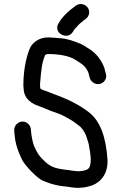

<svg xmlns="http://www.w3.org/2000/svg" viewBox="-20 -890 599 945"><path d="M268 -775C239.1 -726.9 313.6 -689.5 339 -734C344.5 -743.7 345.9 -745.9 357 -757C371.1 -773.5 378.3 -779 393 -790L402 -797C411.3 -803.7 416.8 -812.7 418.5 -824C423.6 -858.9 383.1 -883.5 353 -862C330.5 -845.1 317.2 -835.4 296 -813C280.4 -795.6 275.6 -788.3 268 -775ZM216 -624C268.3 -624 322.8 -616 355 -593C377.4 -579.2 398.1 -566.9 410 -543L415 -533C416.3 -528.3 417.7 -523 419 -517L422 -506C425.3 -495.3 432 -487.2 442 -481.5C475 -462.8 511.6 -494.2 501 -528L498 -538L493 -558C477.9 -595.7 451.6 -630.4 418 -650C403.7 -658.9 387.5 -670.4 370 -677C342.2 -687.7 312 -699.9 275 -702C256.9 -703.1 234.7 -706 217 -706C172.1 -706 135.5 -679.4 124 -645C105.4 -596.7 95 -533.6 95 -469C95.7 -461 96.3 -453.7 97 -447C100 -404.7 134.3 -380.2 171 -368C192.3 -360.4 207.1 -353.6 228 -345L262 -333C289.3 -323.9 307.2 -311.4 330 -299C342.1 -292.3 355.2 -281.3 365 -274C381.6 -264 395.1 -243.1 403 -224L413 -194C415.7 -185.3 417.7 -176.3 419 -167C424.2 -137.7 432.1 -94.8 421 -69C415 -54.1 398.1 -50.5 378 -48C353.8 -44.5 320.1 -54 299 -55C246.6 -62 225.8 -70.2 194 -102C167.3 -127.6 159.9 -145 147 -173C140 -194.1 135.6 -215.4 133 -241L132 -254C130.7 -265.3 125.7 -274.7 117 -282C88.9 -305.8 47.9 -282.1 50 -247L51 -235C55 -179.4 69.2 -144.5 89 -103C103.7 -74.6 161.2 -14 190 -1C210.7 7.3 228.7 14.6 253 20C280.1 27.1 302.2 26.8 332 32C371.2 38.3 406.4 32 435 22C481.8 2.8 512.6 -40.6 509 -106C501.7 -208.8 476.8 -294.6 413 -341C366.6 -375.8 316.8 -400.2 256 -423C234.3 -430.2 218.6 -438.6 197 -445C194 -446 178 -451.9 178 -456C178 -460.7 177.7 -466.3 177 -473C177 -478.3 177.3 -483.3 178 -488C182.2 -534 185.1 -580.1 201 -616C201 -620.9 211.5 -624 216 -624Z"/></svg>

Font: HoneyBee
Style: Bd
Weight: 700
Foundry: Cannot Into Space Fonts
Version: Version 0.89